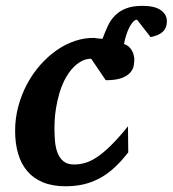

<svg xmlns="http://www.w3.org/2000/svg" viewBox="-20 -631 596 663"><path d="M556.2 -558.1Q556.2 -543.9 551.5 -534.4Q546.9 -524.9 539.1 -518.8Q531.2 -512.7 521 -508.8Q510.7 -504.9 500 -502.9L453.1 -563Q446.8 -563 439.9 -555.9Q433.1 -548.8 427 -537.1Q420.9 -525.4 416 -510.3Q411.1 -495.1 408.2 -479Q418.5 -475.6 425.5 -469Q432.6 -462.4 436.5 -454.6Q440.4 -446.8 442.1 -439.2Q443.8 -431.6 443.8 -426.8Q443.8 -417.5 441.9 -405Q439.9 -392.6 430.4 -381.1Q420.9 -369.6 400.9 -361.8Q380.9 -354 345.2 -354L294.9 -428.2Q278.3 -428.2 263.9 -420.9Q249.5 -413.6 237.8 -402.6Q226.1 -391.6 217 -378.2Q208 -364.7 202.1 -353Q190.9 -330.1 184.1 -305.4Q177.2 -280.8 173.6 -258.3Q169.9 -235.8 168.9 -217.8Q168 -199.7 168 -189.9Q168 -166.5 169.9 -143.8Q171.9 -121.1 178.7 -103.3Q185.5 -85.4 199 -74.2Q212.4 -63 235.8 -63Q254.9 -63 273.7 -68.4Q292.5 -73.7 314.5 -88.1Q336.4 -102.5 362.5 -128.2Q388.7 -153.8 421.9 -194.8L422.9 -105Q399.4 -74.7 375.7 -52.7Q352.1 -30.8 325.9 -16.4Q299.8 -2 270.5 5.1Q241.2 12.2 206.1 12.2Q161.1 12.2 128.2 -1.5Q95.2 -15.1 74 -40.3Q52.7 -65.4 42.5 -100.6Q32.2 -135.7 32.2 -179.2Q32.2 -222.7 43.2 -263.7Q54.2 -304.7 73.5 -340.8Q92.8 -377 119.1 -406.7Q145.5 -436.5 176 -457.8Q206.5 -479 240 -490Q273.4 -501 307.1 -500Q308.1 -499.5 312 -499Q315.9 -498.5 320.6 -498Q325.2 -497.6 329.1 -497.3Q333 -497.1 334 -497.1Q342.8 -521 352.5 -541.7Q362.3 -562.5 377.7 -577.9Q393.1 -593.3 415.8 -602.1Q438.5 -610.8 472.2 -610.8Q513.7 -610.8 534.9 -596.2Q556.2 -581.5 556.2 -558.1Z"/></svg>

Font: Charis SIL
Style: Bold Italic
Weight: 700
Italic angle: -11°
Foundry: SIL International
Version: Version 4.112